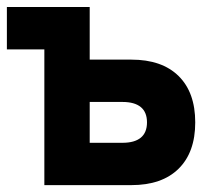

<svg xmlns="http://www.w3.org/2000/svg" viewBox="-20 -538 626 558"><path d="M213.9 0V-123H335.9Q371.1 -123 389.2 -137.9Q407.2 -152.8 407.2 -182.4Q407.2 -211.9 389.2 -226.8Q371.1 -241.7 335.9 -241.7H204.1V-364.7H361.8Q450.7 -364.7 499 -317.1Q547.4 -269.5 547.4 -182.3Q547.4 -95.2 499 -47.6Q450.7 0 361.8 0ZM108.9 0V-517.6H240.7V0ZM0 -394.5V-517.6H172.4V-394.5Z"/></svg>

Font: Cascadia Mono PL
Style: Regular
Weight: 400
Monospace: yes
Designer: Aaron Bell
Foundry: Saja Typeworks
Version: Version 2102.003